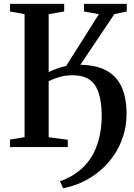

<svg xmlns="http://www.w3.org/2000/svg" viewBox="-20 -763 696 996"><path d="M307.5 213.5 291 177Q312 170.5 338 157.2Q364 144 390.5 123.2Q417 102.5 439 73.5Q460.5 45.5 475.8 9.2Q491 -27 499.2 -69.5Q507.5 -112 507.5 -157.5Q508 -266 474 -319.2Q440 -372.5 357.5 -372.5Q317.5 -372.5 287.2 -363.2Q257 -354 232.5 -342V-51L331.5 -38V0H32V-39L107.5 -51.5V-689.5L32 -703.5V-743H313V-703.5L232.5 -689.5V-389Q244.5 -395.5 260 -401.5Q275.5 -407.5 291.8 -412.5Q308 -417.5 323 -420.5L493 -689.5L415.5 -703.5V-743H637.5V-703.5L573 -689.5L397 -427Q463 -426 509 -407.8Q555 -389.5 583 -356.2Q611 -323 623.8 -276.8Q636.5 -230.5 636.5 -173.5Q636.5 -109.5 618.8 -55.8Q601 -2 572 40.8Q543 83.5 508 114.5Q471 147 434.2 167.2Q397.5 187.5 365 198.2Q332.5 209 307.5 213.5Z"/></svg>

Font: Merriweather 72pt SemiBold
Style: Regular
Weight: 600
Version: Version 2.100